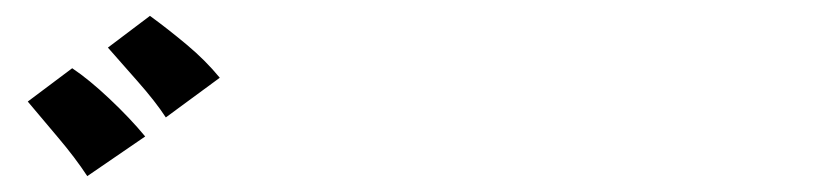

<svg xmlns="http://www.w3.org/2000/svg" viewBox="-20 -870 1040 242"><path d="M189 -722Q176 -742 153 -768Q130 -794 116 -810L169 -850Q191 -834 215 -814Q239 -794 257 -772ZM90 -648Q75 -671 52.5 -697.5Q30 -724 15 -742L71 -784Q92 -770 118 -745.5Q144 -721 163 -698Z"/></svg>

Font: Moralerspace Krypton JPDOC
Style: Regular
Weight: 400
Version: v0.0.6; ttfautohint (v1.8.4.7-5d5b-dirty) -l 6 -r 45 -G 200 